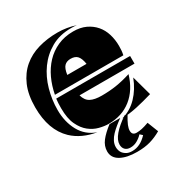

<svg xmlns="http://www.w3.org/2000/svg" viewBox="-171 -660 923 977"><g transform="rotate(-30 291.0 -171.5)"><path d="M136 -268Q145 -316 164.5 -358Q184 -400 214 -432Q244 -464 285 -482.5Q326 -501 377 -501Q419 -501 450 -486.5Q481 -472 502 -447.5Q523 -423 533 -390Q543 -357 543 -321Q543 -306 542 -294Q541 -282 538 -268ZM566 -248V-203H243Q252 -170 275.5 -157.5Q299 -145 341 -145Q386 -145 425.5 -151Q465 -157 513 -172Q489 -91 433.5 -47Q378 -3 299 -3Q275 -3 245.5 -10.5Q216 -18 190 -38.5Q164 -59 146.5 -96Q129 -133 129 -193Q129 -225 132 -248ZM90 -59Q17 -129 17 -262Q17 -336 39.5 -388Q62 -440 101 -473Q140 -506 192.5 -521Q245 -536 305 -536Q359 -536 410 -519Q405 -520 396 -520.5Q387 -521 377 -521Q309 -521 259 -492.5Q209 -464 175.5 -417.5Q142 -371 125.5 -312.5Q109 -254 109 -194Q109 -124 138.5 -70Q168 -16 228 5Q143 -9 90 -59ZM557 -29Q506 -14 463 -4.5Q420 5 371 8Q425 -6 464 -46.5Q503 -87 525 -145ZM354 -324Q349 -357 336 -372Q323 -387 296 -387Q273 -387 259.5 -373.5Q246 -360 241 -324ZM498 155Q465 174 432 183.5Q399 193 354 193Q294 193 258 173Q222 153 222 115Q222 83 243 56Q264 29 302 0H365Q348 12 331.5 25.5Q315 39 301.5 53Q288 67 279.5 83.5Q271 100 271 118Q271 127 274 137.5Q277 148 284.5 156.5Q292 165 304 171Q316 177 335 177Q382 177 422 134L408 121Q394 136 375.5 146.5Q357 157 336 157Q316 157 305 146Q294 135 294 116Q294 90 319 60.5Q344 31 390 0H408Q388 33 381 50.5Q374 68 374 81Q374 107 400 107Q415 107 431.5 103.5Q448 100 473 91Z"/></g></svg>

Font: J.M. Nexus Grotesque
Style: Regular
Weight: 900
Designer: deFharo
Foundry: deFharo
Version: Version 3.003